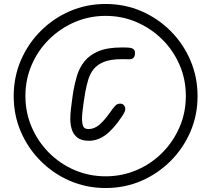

<svg xmlns="http://www.w3.org/2000/svg" viewBox="-20 -852 1126 967"><path d="M512 95Q416 95 332.5 59Q249 23 185 -41Q121 -105 85 -188.5Q49 -272 49 -368Q49 -464 85 -548Q121 -632 185 -696Q249 -760 332.5 -796Q416 -832 512 -832Q608 -832 691.5 -796Q775 -760 839 -696Q903 -632 939 -548Q975 -464 975 -368Q975 -272 939 -188.5Q903 -105 839 -41Q775 23 691.5 59Q608 95 512 95ZM512 36Q595 36 668.5 4.5Q742 -27 797.5 -83Q853 -139 884.5 -212Q916 -285 916 -369Q916 -452 884.5 -525Q853 -598 797 -653.5Q741 -709 668 -740.5Q595 -772 512 -772Q429 -772 356 -740.5Q283 -709 227 -653.5Q171 -598 139.5 -525Q108 -452 108 -369Q108 -285 139.5 -212Q171 -139 226.5 -83Q282 -27 355.5 4.5Q429 36 512 36ZM428 -143Q389 -143 368.5 -160Q348 -177 341 -202.5Q334 -228 334 -253Q334 -276 337.5 -305.5Q341 -335 344.5 -359.5Q348 -384 349 -391Q356 -432 368 -471.5Q380 -511 405.5 -543Q431 -575 476 -594Q521 -613 594 -613Q623 -613 633.5 -611.5Q644 -610 650 -606Q658 -601 659.5 -590.5Q661 -580 658 -570.5Q655 -561 647 -557Q640 -553 631 -553.5Q622 -554 594 -554Q538 -554 504 -540.5Q470 -527 451.5 -503.5Q433 -480 424.5 -451Q416 -422 410 -391Q407 -374 403 -348Q399 -322 396 -296Q393 -270 393 -252Q393 -233 398.5 -217.5Q404 -202 426 -202Q455 -202 481.5 -224.5Q508 -247 546 -302Q558 -318 565.5 -324Q573 -330 586 -330Q597 -330 604 -322Q611 -314 611 -303Q611 -299 609 -292Q607 -285 594 -265Q551 -201 511.5 -172Q472 -143 428 -143Z"/></svg>

Font: Edu QLD Beginner
Style: Regular
Weight: 400
Designer: Tina and Corey Anderson
Foundry: Google for Education
Version: Version 1.003